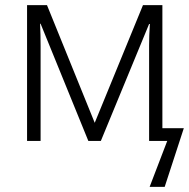

<svg xmlns="http://www.w3.org/2000/svg" viewBox="-20 -552 740 752"><path d="M700 -50 625 180H566L635 0H564V-374Q564 -413 567 -458H564L375 0H326L139 -459H137Q138 -436 138.5 -415.5Q139 -395 139 -371V0H86V-532H164L351 -71L540 -532H616V-50Z"/></svg>

Font: Noto Sans Light
Style: Regular
Weight: 300
Designer: Monotype Design Team
Foundry: Monotype Imaging Inc.
Version: Version 2.007